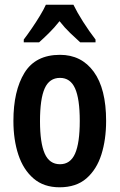

<svg xmlns="http://www.w3.org/2000/svg" viewBox="-20 -786 509 816"><path d="M431 -272Q431 -193 411 -129.5Q391 -66 347.5 -28Q304 10 233 10Q166 10 122.5 -27.5Q79 -65 58 -128.5Q37 -192 37 -272Q37 -400 84 -476.5Q131 -553 235 -553Q326 -553 378.5 -481Q431 -409 431 -272ZM150 -271Q150 -179 170 -133.5Q190 -88 235 -88Q279 -88 299 -133Q319 -178 319 -272Q319 -366 299 -410.5Q279 -455 235 -455Q190 -455 170 -410.5Q150 -366 150 -271ZM292 -766Q308 -733 333.5 -693Q359 -653 386 -618V-606H321Q302 -623 278 -646Q254 -669 233 -696Q211 -668 187 -644.5Q163 -621 146 -606H81V-618Q97 -639 115.5 -666Q134 -693 150 -719.5Q166 -746 175 -766Z"/></svg>

Font: Noto Sans Telugu ExtraCondensed SemiBold
Style: Regular
Weight: 600
Width: 2
Designer: Jelle Bosma - Monotype Design Team
Foundry: Monotype Imaging Inc.
Version: Version 2.005; ttfautohint (v1.8.4.7-5d5b)